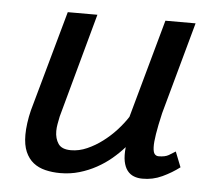

<svg xmlns="http://www.w3.org/2000/svg" viewBox="-40 -474 580 526"><g transform="rotate(5 250.0 -210.5)"><path d="M407.7 -177.7Q399.4 -142.1 395.8 -119.1Q392.1 -96.2 392.6 -82.8Q393.1 -69.3 397.2 -64.2Q401.4 -59.1 408.2 -59.1Q425.8 -59.1 435.8 -64.9Q445.8 -70.8 454.1 -76.2L470.7 -34.2Q449.7 -18.1 423.6 -5.9Q397.5 6.3 369.1 5.9Q356.4 5.9 345.7 1.7Q335 -2.4 327.6 -12Q320.3 -21.5 317.1 -37.1Q314 -52.7 316.4 -76.2Q301.8 -59.6 283.2 -43.9Q264.6 -28.3 242.9 -16.4Q221.2 -4.4 196.3 2.9Q171.4 10.3 143.6 10.3Q121.6 10.3 102.5 5.6Q83.5 1 69.6 -10Q55.7 -21 47.6 -39.6Q39.6 -58.1 39.6 -85.9Q39.6 -100.6 42 -118.4Q44.4 -136.2 48.8 -153.8L126 -430.7H207.5L128.9 -144Q126.5 -132.8 124.8 -122.8Q123 -112.8 123 -103.5Q123 -83 132.6 -68.8Q142.1 -54.7 167.5 -54.7Q189.9 -54.7 211.9 -64.5Q233.9 -74.2 253.9 -89.4Q273.9 -104.5 290.8 -123Q307.6 -141.6 319.3 -159.7L394.5 -430.7H477.5Z"/></g></svg>

Font: PT Astra Sans
Style: Italic
Weight: 400
Italic angle: -16°
Designer: A.Korolkova, I. Chaeva
Foundry: ParaType Ltd
Version: Version 1.001; ttfautohint (v1.6)